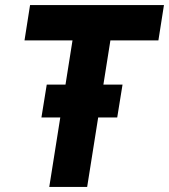

<svg xmlns="http://www.w3.org/2000/svg" viewBox="-20 -740 669 760"><path d="M77 -580 99 -720H629L607 -580H417L325 0H175L267 -580ZM165 -405H465L444 -275H144Z"/></svg>

Font: JetBrains Mono ExtraBold
Style: Italic
Weight: 800
Designer: Philipp Nurullin, Konstantin Bulenkov
Foundry: JetBrains
Version: Version 1.000; ttfautohint (v1.8.3)